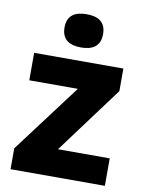

<svg xmlns="http://www.w3.org/2000/svg" viewBox="-86 -827 669 888"><g transform="rotate(10 248.5 -383.5)"><path d="M249 -767C199 -767 158 -750 158 -689C158 -629 199 -611 249 -611C298 -611 339 -629 339 -689C339 -750 298 -767 249 -767ZM469 0V-129H226L459 -443V-549H40V-420H268L26 -98V0Z"/></g></svg>

Font: Noto Sans Ethiopic ExtraBold
Style: Regular
Weight: 800
Designer: Monotype Design Team
Foundry: Monotype Imaging Inc.
Version: Version 2.102